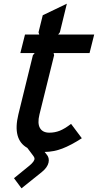

<svg xmlns="http://www.w3.org/2000/svg" viewBox="-20 -818 533 1046"><path d="M367.2 -143.1 425.8 -64.9Q366.2 -26.4 319.1 -8.5Q272 9.3 223.1 9.8L232.9 22Q250.5 41.5 244.4 67.9Q238.3 94.2 209 118.2L97.2 208L56.2 152.8L137.2 86.9Q154.3 73.2 161.4 63Q168.5 52.7 168 45.7Q167.5 38.6 161.1 30.8L128.9 -12.2Q46.9 -58.1 80.1 -194.8L159.2 -517.1L168.9 -528.8H90.8L116.2 -629.9H193.8L189.9 -642.1L212.9 -734.9L344.2 -797.9L306.2 -642.1L296.9 -629.9H493.2L467.8 -528.8H272L274.9 -517.1L194.8 -193.8Q183.1 -145.5 197.8 -120.4Q212.4 -95.2 249 -95.2Q278.8 -95.2 305.4 -105.7Q332 -116.2 367.2 -143.1Z"/></svg>

Font: Sinkin Sans 500 Medium Italic
Style: Regular
Weight: 500
Italic angle: -112°
Designer: Keith Bates
Foundry: K-Type
Version: Sinkin Sans (version 1.0)  by Keith Bates   •   © 2014   www